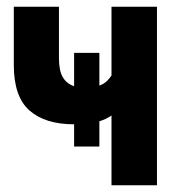

<svg xmlns="http://www.w3.org/2000/svg" viewBox="-20 -550 545 570"><path d="M311 -207Q295 -196 275 -190V-115H200V-181Q114 -181 67.5 -222Q21 -263 21 -357V-530H155V-378Q155 -341 166 -321.5Q177 -302 200 -294V-393H275V-296Q289 -301 297.5 -309.5Q306 -318 311 -326V-530H446V0H311Z"/></svg>

Font: Golos UI
Style: Bold
Weight: 700
Designer: A.Korolkova, Vitaly Kuzmin
Foundry: ParaType Ltd
Version: Version 2.000